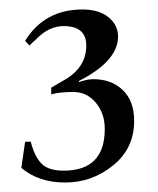

<svg xmlns="http://www.w3.org/2000/svg" viewBox="-20 -893 333 405"><path d="M33 -594H45Q52 -565 66.5 -549Q81 -533 114 -533Q201 -533 201 -621Q201 -654 182 -676.5Q163 -699 134.5 -699Q106 -699 88 -694V-708L110 -721Q162 -748 162 -797Q162 -838 114 -838Q83 -838 56 -810Q49 -804 42 -797L33 -807Q74 -873 154 -873Q189 -873 209 -856.5Q229 -840 229 -816Q229 -764 146 -722L147 -720Q164 -726 177 -726Q215 -726 239 -703Q263 -680 263 -638Q263 -580 218.5 -544Q174 -508 117.5 -508Q61 -508 25 -539Z"/></svg>

Font: Montaga
Style: Regular
Weight: 400
Designer: Alejandra Rodriguez
Foundry: Alejandra Rodriguez
Version: Version 1.001